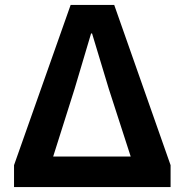

<svg xmlns="http://www.w3.org/2000/svg" viewBox="-20 -760 750 780"><path d="M37 -89 267 -740H444L673 -89V0H37ZM511 -124 422 -399 354 -624H350L283 -399L196 -124Z"/></svg>

Font: Kinto Sans
Style: Bold
Weight: 700
Designer: Authors: Ryoko NISHIZUKA  (kana & ideographs); Paul D. Hunt (Latin, Greek & Cyrillic); Wenlong ZHANG  (bopomofo); Sandol
Foundry: Adobe Systems Incorporated, ookami Inc.
Version: Version 0.001